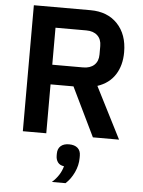

<svg xmlns="http://www.w3.org/2000/svg" viewBox="-62 -747 788 1060"><g transform="rotate(5 331.5 -216.5)"><path d="M82 0V-698.2H396Q490.2 -698.2 545.7 -639.9Q601.1 -581.5 601.1 -482.9Q601.1 -409.7 567.9 -358.2Q534.7 -306.6 470.2 -285.2L615.2 0H470.2L338.9 -271H211.9V0ZM211.9 -379.9H382.8Q421.9 -379.9 444.3 -400.6Q466.8 -421.4 466.8 -459V-505.9Q466.8 -543.5 444.3 -564.2Q421.9 -585 382.8 -585H211.9ZM266.1 265.1Q311.5 224.6 325.2 172.9Q301.8 169.9 290.8 154.8Q279.8 139.6 279.8 118.2V106.9Q279.8 79.6 296.4 64.7Q313 49.8 342.8 49.8Q373.5 49.8 390.4 64.7Q407.2 79.6 407.2 106.9V120.1Q407.2 160.6 388.7 200.2Q370.1 239.7 341.8 265.1Z"/></g></svg>

Font: Anuphan SemiBold
Style: Bold
Weight: 600
Designer: Mike Abbink, Paul van der Laan, Pieter van Rosmalen, Mint Tantisuwanna
Foundry: Bold Monday; Cadson Demak
Version: Version 3.002;hotconv 1.0.109;makeotfexe 2.5.65596